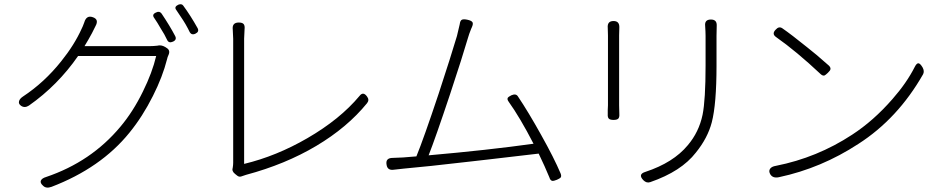

<svg xmlns="http://www.w3.org/2000/svg" viewBox="-20 -830 4362 895"><path d="M181 36Q166 23 170.5 12Q175 1 195 -5Q405 -76 541 -239Q600 -309 646 -403Q690 -492 708 -569H526H344Q249 -432 115 -338Q95 -325 78 -337Q65 -346 69 -359Q72 -370 87 -380Q187 -446 265 -544Q327 -621 361 -697Q365 -704 373 -726Q383 -760 412 -750Q443 -740 425 -708Q423 -704 419 -696Q412 -682 409 -676Q393 -646 374 -615H680Q695 -615 713 -617Q731 -622 750 -611L756 -607Q775 -596 766 -575Q760 -562 759 -555Q738 -472 693 -383Q645 -287 583 -211Q450 -47 220 41Q195 50 181 36ZM759 -644Q747 -670 730 -696Q713 -726 699 -746Q686 -763 708 -772Q723 -780 733 -767Q772 -709 796 -663Q806 -645 786.5 -636Q767 -627 759 -644ZM863 -683Q858 -694 845 -717Q837 -729 834 -735Q827 -746 812 -768Q805 -778 802 -783Q790 -798 811 -808Q827 -814 834 -804Q868 -758 901 -699Q910 -682 891 -673Q872 -664 863 -683Z M1086 -11 1076 -19Q1059 -32 1065 -49Q1067 -61 1067 -72V-649Q1067 -660 1065 -692Q1061 -725 1093 -725Q1110 -725 1116 -717.5Q1122 -710 1120 -693Q1118 -663 1118 -650V-358V-66Q1268 -102 1413 -186Q1565 -274 1656 -383Q1673 -405 1691 -380Q1703 -364 1691 -349Q1599 -236 1454.5 -150Q1310 -64 1127 -15Q1124 -14 1115 -11Q1111 -10 1109 -9Q1096 -3 1086 -11Z M2554 13Q2545 11 2541 -3Q2520 -54 2491 -114Q2434 -107 2251 -86Q2198 -80 2172 -77Q1966 -53 1862 -44Q1850 -43 1826 -40Q1820 -39 1817 -39Q1786 -34 1782 -62Q1776 -94 1811 -94Q1827 -94 1859 -96Q1874 -97 1908 -100Q1917 -101 1921 -101Q1955 -184 2025 -394Q2083 -571 2110 -662Q2118 -695 2123 -717Q2125 -734 2133 -738Q2141 -742 2159 -738Q2177 -734 2182 -727Q2187 -720 2180 -704Q2179 -701 2176 -695Q2166 -670 2161 -652Q2137 -569 2078 -391Q2010 -187 1978 -106Q2252 -130 2467 -160Q2404 -282 2351 -356Q2343 -367 2347 -374Q2350 -379 2364 -386Q2385 -395 2394 -381Q2443 -308 2502 -202Q2563 -93 2593 -22Q2598 -10 2594 -3Q2590 2 2576 8Q2562 14 2554 13Z M2979 10Q2952 -18 2989 -29Q3119 -72 3186 -153Q3238 -214 3255 -295Q3269 -365 3269 -525V-663Q3269 -680 3267 -710Q3264 -739 3294 -739Q3322 -739 3321 -711Q3320 -696 3320 -663V-593V-524Q3320 -345 3298 -260Q3279 -187 3224 -119Q3156 -31 3011 19Q2994 25 2979 10ZM2840 -271Q2824 -271 2818 -277Q2812 -283 2813 -298Q2813 -304 2813 -317Q2814 -332 2814 -339V-502V-665Q2814 -686 2813 -700Q2810 -732 2840 -732Q2868 -732 2867 -702Q2866 -688 2866 -665V-339Q2866 -311 2867 -298Q2868 -283 2862 -277Q2856 -271 2840 -271Z M3571 -17Q3562 -32 3569.5 -43Q3577 -54 3597 -57Q3789 -95 3952 -202Q4052 -267 4140 -368Q4206 -443 4244 -518Q4253 -536 4261.5 -535Q4270 -534 4281 -515Q4290 -498 4283 -484Q4165 -277 3981 -159Q3808 -46 3611 -4Q3583 2 3571 -17ZM3806 -484Q3692 -591 3598 -657Q3576 -672 3596 -692Q3611 -709 3627 -698Q3669 -669 3742 -610Q3781 -580 3844 -524Q3853 -515 3851 -507Q3850 -501 3839 -490.5Q3828 -480 3823 -478Q3815 -476 3806 -484Z"/></svg>

Font: GenSenRounded TW L
Style: Regular
Weight: 300
Version: Version 1.501;PS 1;hotconv 16.6.51;makeotf.lib2.5.65220